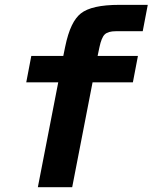

<svg xmlns="http://www.w3.org/2000/svg" viewBox="-20 -780 642 800"><path d="M137.7 0H280.8L365.7 -437H533.7L554.7 -546.9H386.7L394.5 -584C399.9 -609.4 407.2 -627.9 416.5 -636.7C425.8 -645.5 441.4 -649.9 462.4 -649.9H574.7L595.7 -759.8H478.5C398.4 -759.8 346.7 -747.6 316.9 -724.1C288.6 -701.7 266.6 -658.7 251.5 -585L243.7 -546.9H110.4L89.4 -437H222.7Z"/></svg>

Font: Hack
Style: Bold Oblique
Weight: 700
Italic angle: -12°
Monospace: yes
Designer: Christopher Simpkins
Foundry: Christopher Simpkins
Version: Version 2.010